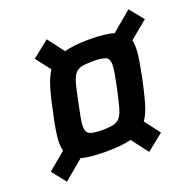

<svg xmlns="http://www.w3.org/2000/svg" viewBox="-123 -816 950 944"><g transform="rotate(-20 352.0 -344.0)"><path d="M71 2 13 -71 105 -148Q100 -167 100 -189Q100 -218 106.5 -257Q113 -296 124 -345Q138 -415 152.5 -463Q167 -511 188 -543L129 -620L217 -690L282 -604Q307 -611 339.5 -614.5Q372 -618 413 -618Q455 -618 487 -614.5Q519 -611 541 -604L645 -691L704 -618L611 -541Q615 -523 615 -503Q615 -473 608.5 -434Q602 -395 592 -345Q577 -276 563 -227Q549 -178 527 -147L588 -67L501 3L435 -84Q409 -77 376.5 -74Q344 -71 303 -71Q261 -71 228.5 -74Q196 -77 174 -84ZM322 -177Q360 -177 382 -182.5Q404 -188 416.5 -205Q429 -222 438 -255.5Q447 -289 459 -345Q468 -387 473 -415.5Q478 -444 478 -463Q478 -494 459 -502.5Q440 -511 393 -511Q355 -511 333 -506Q311 -501 298.5 -484.5Q286 -468 277 -434.5Q268 -401 257 -345Q248 -302 242.5 -273.5Q237 -245 237 -226Q237 -195 256 -186Q275 -177 322 -177Z"/></g></svg>

Font: Saira SemiBold
Style: Italic
Weight: 600
Italic angle: -12°
Designer: Hector Gatti with collaboration of the Omnibus-Type team
Foundry: Omnibus-Type
Version: Version 1.100; ttfautohint (v1.8.3)